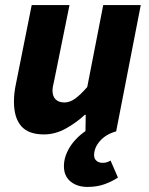

<svg xmlns="http://www.w3.org/2000/svg" viewBox="-20 -518 588 757"><path d="M325 219Q284 219 258 197.5Q232 176 232 137Q232 109 244.5 82Q257 55 277 33.5Q297 12 317 -1L318 -65H314Q282 -35 240 -11.5Q198 12 153 12Q92 12 63.5 -21Q35 -54 35 -117Q35 -134 37 -152Q39 -170 43 -188L105 -498H254L195 -207Q192 -193 189.5 -181.5Q187 -170 187 -161Q187 -138 199.5 -126Q212 -114 234 -114Q255 -114 276 -129Q297 -144 324 -175L387 -498H535L438 0Q398 11 374.5 37.5Q351 64 351 94Q351 108 360.5 116Q370 124 384 124Q395 124 402 121.5Q409 119 416 115L445 182Q421 198 391.5 208.5Q362 219 325 219Z"/></svg>

Font: Source Sans 3 ExtraLight ExtraBold
Style: Italic
Weight: 800
Italic angle: -11°
Version: Version 3.052;hotconv 1.1.0;makeotfexe 2.6.0